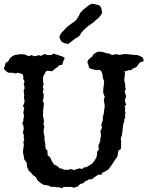

<svg xmlns="http://www.w3.org/2000/svg" viewBox="-20 -985 783 1021"><path d="M501 -710H517L532 -707L546 -702L561 -700L576 -692L597 -697L617 -693L636 -697H656L694 -693L711 -692L726 -686L739 -679L743 -669V-658L729 -656L719 -648L713 -638L705 -628L695 -624L685 -619L677 -612H664L649 -606H641L644 -599V-588L643 -578L641 -565V-555L644 -544L646 -534V-521L649 -511L643 -499L646 -487L651 -475L649 -465L644 -454L646 -441L651 -429L643 -420L646 -408L644 -395L648 -384L644 -374L646 -361L641 -351V-340L635 -324L633 -305L631 -285L628 -265L622 -248L624 -235V-207L622 -191L610 -185L607 -171L605 -154L597 -142L589 -131L581 -118L574 -108L568 -100L561 -90L555 -82L544 -77L535 -71L524 -67L520 -56L506 -57L491 -49L480 -40L465 -31H452L442 -25L432 -20L421 -10L406 -7L395 6L374 13L357 9H320L308 16L296 11H282L271 8L253 9L235 1L212 -2L196 -12L180 -25L171 -43L155 -54L145 -66L132 -79L124 -98L122 -120L109 -137L106 -157L102 -176L104 -195L107 -216L104 -230L109 -240L106 -253L107 -263L104 -273L102 -285L106 -295V-307L104 -317L98 -330L104 -341V-351L107 -363V-375L104 -385L106 -397L109 -410L102 -421L107 -433L111 -444L109 -457L107 -469L109 -480L107 -491L106 -503L111 -516L109 -529L106 -540L111 -552L104 -563V-576L102 -588L93 -593L83 -596L73 -598L62 -594L49 -598H37L23 -599L10 -608L0 -620L5 -633L10 -651L24 -659L33 -676L46 -686L57 -692L75 -695L93 -697L114 -695L132 -686L148 -692L162 -686L175 -688L186 -692L196 -688L207 -692L216 -698L230 -693L241 -692L253 -693L266 -700L277 -695L287 -693L299 -689L313 -684L323 -678V-671L318 -664L315 -653L310 -640L294 -638L286 -628L276 -622L267 -614L256 -606L243 -608H227L219 -596L209 -576V-549L212 -535L207 -523L212 -511L207 -498L212 -485V-474L211 -460L207 -449L214 -434L212 -423L211 -410L209 -395V-366L212 -353L214 -340L211 -325L216 -310L212 -297V-283L214 -270L217 -258L216 -244L219 -230L221 -219V-207L223 -193L232 -185L233 -173V-160L246 -149L255 -129L267 -111L286 -101L297 -90L310 -88L320 -82H344L357 -86L372 -81L390 -86L403 -90L416 -86L427 -95L439 -96L452 -103L470 -115L483 -131L493 -149L496 -162V-178L506 -190L503 -206L506 -219L512 -230L514 -248L517 -266L514 -287L522 -305L519 -325L527 -345V-363L532 -382L534 -400L537 -420L535 -436L532 -452L537 -470L529 -491V-511L532 -532L534 -552L527 -571L525 -589L520 -604L510 -614L493 -612L481 -615L470 -617L454 -624L450 -640L444 -654L449 -666L459 -676L470 -684L478 -697L490 -705ZM455 -959 469 -965 484 -963 499 -959 511 -955 519 -941 523 -917 516 -904 505 -891 492 -880 478 -867 465 -858 451 -848 437 -836 424 -824 412 -810 403 -795 391 -786 379 -779 367 -770 355 -760 341 -751 321 -756 308 -763 299 -778 296 -788 299 -799 308 -812 318 -822 329 -834 338 -843 362 -861 374 -869 385 -878 392 -890 400 -902 406 -915 416 -927 428 -938 442 -949Z"/></svg>

Font: Tagesschrift
Style: Regular
Weight: 400
Designer: Yanone
Version: Version 2.000; ttfautohint (v1.8.4.7-5d5b)